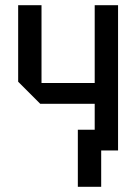

<svg xmlns="http://www.w3.org/2000/svg" viewBox="-20 -580 525 740"><path d="M435 -560V0H345V-180H135L50 -265V-560H140V-260H345V-560ZM280 140V-80H370V140Z"/></svg>

Font: Tektur SemiCondensed
Style: Regular
Weight: 400
Width: 4
Designer: Adam Jagosz
Foundry: Adam Jagosz
Version: Version 1.005;gftools[0.9.30]